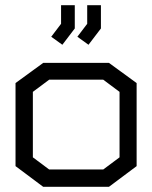

<svg xmlns="http://www.w3.org/2000/svg" viewBox="-20 -720 588 742"><path d="M401 2H147L40 -78V-399L147 -477H401L508 -399V-78ZM442 -365 379 -412H170L107 -365V-112L170 -65H379L442 -112ZM178 -578 216 -628V-700H269V-610L221 -547ZM279 -578 317 -628V-700H370V-610L322 -547Z"/></svg>

Font: Turret Road Medium
Style: Regular
Weight: 500
Designer: Noponies
Foundry: Noponies
Version: Version 1.001; ttfautohint (v1.8)